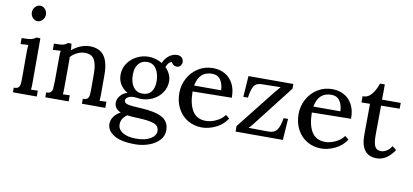

<svg xmlns="http://www.w3.org/2000/svg" viewBox="-84 -1028 3389 1576"><g transform="rotate(10 1610.5 -240.5)"><path d="M80 -668Q80 -695 98 -714Q116 -733 139 -733Q163 -733 180 -714Q197 -695 197 -668Q197 -642 179 -623Q161 -604 138 -604Q115 -604 97.5 -623Q80 -642 80 -668ZM240 6H41V-33H42Q68 -32 79.5 -43.5Q91 -55 93 -74.5Q95 -94 95 -138V-345Q95 -368 98 -399L34 -395V-445H35Q94 -445 117 -451.5Q140 -458 151 -470H186V-96Q186 -59 183 -41L240 -43Z M810 0H615V-41Q642 -40 653.5 -51.5Q665 -63 667 -82.5Q669 -102 669 -145V-265Q668 -343 645 -379.5Q622 -416 568 -416Q536 -416 503.5 -400.5Q471 -385 450 -360Q451 -351 451 -328L450 -103Q450 -66 448 -49L505 -51V0H310V-41Q337 -40 348 -51.5Q359 -63 361 -81.5Q363 -100 364 -145L365 -345Q365 -379 368 -398L303 -394V-446Q361 -446 381.5 -452Q402 -458 415 -470V-471H445V-469Q448 -453 450 -415V-417Q482 -444 521 -460Q560 -476 598 -476Q678 -476 717 -424.5Q756 -373 756 -265V-103Q756 -66 753 -49L810 -51Z M1238 -415Q1261 -393 1274.5 -364.5Q1288 -336 1288 -305Q1288 -254 1260 -212Q1232 -170 1185.5 -146.5Q1139 -123 1087 -123Q1070 -123 1055 -126Q1037 -128 1025 -128Q996 -128 977 -116.5Q958 -105 958 -88Q958 -66 990.5 -58.5Q1023 -51 1101 -48Q1217 -42 1276 -10Q1335 22 1335 95Q1335 144 1301 179.5Q1267 215 1213.5 233.5Q1160 252 1102 252Q982 252 924 215Q866 178 866 124Q866 88 888 59.5Q910 31 941 16Q887 -7 887 -57Q887 -88 909.5 -115.5Q932 -143 968 -153Q930 -174 908 -209.5Q886 -245 886 -289Q886 -343 915 -385.5Q944 -428 990.5 -451.5Q1037 -475 1087 -475Q1149 -475 1202 -443Q1217 -481 1248.5 -505.5Q1280 -530 1316 -530Q1341 -530 1355.5 -516Q1370 -502 1370 -478Q1370 -464 1359 -449.5Q1348 -435 1328 -435Q1311 -435 1299.5 -444Q1288 -453 1283 -466Q1253 -459 1238 -415ZM1187 -286Q1187 -348 1160.5 -389.5Q1134 -431 1085 -431Q1038 -431 1011.5 -397.5Q985 -364 985 -309Q985 -244 1012.5 -206Q1040 -168 1090 -168Q1138 -168 1162.5 -200Q1187 -232 1187 -286ZM949 113Q949 155 990 180Q1031 205 1101 205Q1177 205 1221 178.5Q1265 152 1265 114Q1265 70 1222 54.5Q1179 39 1092 36Q1036 34 998 29Q949 63 949 113Z M1618 21Q1553 21 1500.5 -9.5Q1448 -40 1417.5 -96.5Q1387 -153 1387 -226Q1387 -291 1417.5 -348.5Q1448 -406 1502.5 -440.5Q1557 -475 1625 -475Q1680 -475 1724 -451Q1768 -427 1793.5 -379Q1819 -331 1818 -262H1817L1491 -257H1492Q1493 -152 1529 -95Q1565 -38 1640 -38Q1684 -38 1728.5 -60Q1773 -82 1795 -114H1797L1827 -90Q1791 -35 1732 -7Q1673 21 1618 21ZM1496 -307H1721Q1720 -358 1696.5 -393Q1673 -428 1626 -428Q1573 -428 1540.5 -399Q1508 -370 1496 -307Z M2033 -84Q2030 -80 2020 -67.5Q2010 -55 1996 -43H1995L2159 -41Q2212 -40 2234.5 -73.5Q2257 -107 2266 -171H2303L2291 6H1897V-40L2156 -368Q2189 -408 2198 -417L2039 -414Q1993 -413 1975 -381.5Q1957 -350 1948 -286H1910L1922 -461H2296V-422Z M2612 21Q2547 21 2494.5 -9.5Q2442 -40 2411.5 -96.5Q2381 -153 2381 -226Q2381 -291 2411.5 -348.5Q2442 -406 2496.5 -440.5Q2551 -475 2619 -475Q2674 -475 2718 -451Q2762 -427 2787.5 -379Q2813 -331 2812 -262H2811L2485 -257H2486Q2487 -152 2523 -95Q2559 -38 2634 -38Q2678 -38 2722.5 -60Q2767 -82 2789 -114H2791L2821 -90Q2785 -35 2726 -7Q2667 21 2612 21ZM2490 -307H2715Q2714 -358 2690.5 -393Q2667 -428 2620 -428Q2567 -428 2534.5 -399Q2502 -370 2490 -307Z M3036 -519 3035 -461H3191V-413L3036 -411L3034 -165Q3034 -101 3048 -72Q3062 -43 3099 -43Q3123 -43 3146.5 -57.5Q3170 -72 3186 -99H3188L3221 -73Q3158 21 3074 21Q2941 21 2942 -153L2944 -410L2873 -409V-461Q2919 -459 2949.5 -498Q2980 -537 2996 -588H3036Z"/></g></svg>

Font: Sumana
Style: Regular
Weight: 400
Designer: Cyreal, Alexei Vanyashin (Devanagari), Olga Karpushina (Latin)
Foundry: Cyreal
Version: Version 1.015;PS 001.015;hotconv 1.0.70;makeotf.lib2.5.58329